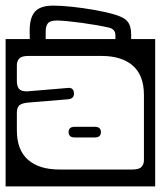

<svg xmlns="http://www.w3.org/2000/svg" viewBox="-40 -643 572 683"><path d="M426.5 -521Q426.5 -512 426.5 -504H512V20H-20V-504H66Q65.5 -518.5 65.5 -533Q65.5 -581 84.8 -602Q104 -623 149.5 -623Q178 -623 217.2 -618.8Q256.5 -614.5 294.8 -607.8Q333 -601 358.5 -594Q398.5 -583.5 412.5 -567.8Q426.5 -552 426.5 -521ZM122.5 -531V-504H370.5V-518Q370.5 -539.5 346.5 -545Q329.5 -549 303.8 -553.5Q278 -558 250.2 -561.8Q222.5 -565.5 199 -567.8Q175.5 -570 162.5 -570Q138.5 -570 130.5 -560.2Q122.5 -550.5 122.5 -531ZM472 -305Q472 -375 432.5 -409.5Q393 -444 321 -444H61Q37 -444 28.5 -434.8Q20 -425.5 20 -411V-355Q20 -337 27.2 -327.5Q34.5 -318 56 -318L200 -330Q221.5 -333 223 -312Q224.5 -293 204 -290L59 -278Q38 -276 29 -268.5Q20 -261 20 -242V-179Q20 -109.5 59.5 -74.8Q99 -40 171 -40H431Q455 -40 463.5 -49.5Q472 -59 472 -73ZM319 -173Q319 -154 297 -154H226Q204 -154 204 -173Q204 -192 226 -192H297Q319 -192 319 -173Z"/></svg>

Font: Honk Rounded
Style: Regular
Weight: 400
Designer: Noopur Datye & Yesha Goshar
Foundry: Ek Type
Version: Version 1.000